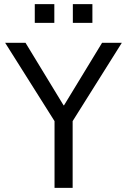

<svg xmlns="http://www.w3.org/2000/svg" viewBox="-20 -913 618 933"><path d="M245 0V-367L261 -299L5 -705H104L289 -401H291L476 -705H572L317 -299L333 -367V0ZM334 -802V-893H429V-802ZM149 -802V-893H244V-802Z"/></svg>

Font: Nunito Sans 7pt SemiCondensed
Style: Regular
Weight: 400
Width: 4
Designer: Vernon Adams
Foundry: Vernon Adams
Version: Version 3.101;gftools[0.9.27]